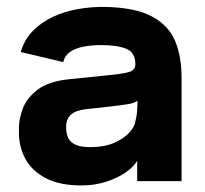

<svg xmlns="http://www.w3.org/2000/svg" viewBox="-20 -533 602 565"><path d="M219.7 12.7Q156 12.7 115.2 -8.5Q74.3 -29.7 55 -65Q35.7 -100.3 35.7 -142V-157Q35.7 -183 47.3 -214Q59 -245 91.2 -269.5Q123.3 -294 184.7 -300L302.7 -312Q349.3 -316.7 363.8 -322.5Q378.3 -328.3 378.3 -344.3Q378.3 -378.3 352 -389.3Q325.7 -400.3 278.3 -400.3Q249 -400.3 225.5 -395.7Q202 -391 186.5 -380.5Q171 -370 166 -350.3L41 -380Q51.7 -416.7 76.8 -442.2Q102 -467.7 136.3 -483.7Q170.7 -499.7 210.3 -506.5Q250 -513.3 289.3 -512.7Q379 -510.7 427.8 -484.2Q476.7 -457.7 495.5 -412Q514.3 -366.3 514.3 -305V0H383.7V-59.7Q373 -41.7 349.2 -25.2Q325.3 -8.7 291.8 2Q258.3 12.7 219.7 12.7ZM246.7 -100Q288 -100.3 316.7 -113Q345.3 -125.7 361.2 -143.5Q377 -161.3 378.7 -177.3Q382.3 -190.3 383.5 -206.3Q384.7 -222.3 384.3 -236.7Q377 -230 358 -226.8Q339 -223.7 306 -219.7L233 -211.7Q202.3 -208.3 188.5 -195.3Q174.7 -182.3 174.7 -161.7V-156.3Q174.7 -140 180.8 -127Q187 -114 202.7 -107Q218.3 -100 246.7 -100Z"/></svg>

Font: Nata Sans
Style: Regular
Weight: 400
Designer: Daniel Uzquiano Cruz
Version: Version 1.001